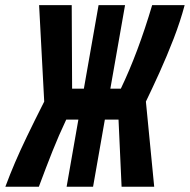

<svg xmlns="http://www.w3.org/2000/svg" viewBox="-57 -713 725 733"><path d="M197.3 0 242.2 -256.3H195.8Q167 -195.3 143.3 -135.7Q119.6 -76.2 91.3 0H-36.6Q-18.6 -48.3 0.5 -92.8Q19.5 -137.2 45.7 -191.7Q71.8 -246.1 111.8 -325.2L92.3 -693.4H216.8L218.3 -374.5H263.2L319.3 -693.4H420.4L364.3 -374.5H404.3Q469.7 -510.7 523.9 -693.4H647.9Q631.8 -632.3 606 -565.4Q580.1 -498.5 551.8 -436Q523.4 -373.5 500 -325.2L531.7 0H407.2L395.5 -256.3H343.3L298.3 0Z"/></svg>

Font: Cascadia Mono
Style: Bold Italic
Weight: 700
Italic angle: -10°
Monospace: yes
Designer: Aaron Bell
Foundry: Saja Typeworks
Version: Version 2404.023; ttfautohint (v1.8.4)